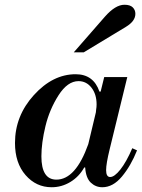

<svg xmlns="http://www.w3.org/2000/svg" viewBox="-20 -774 596 807"><path d="M398 -389H403L418 -450H515L441 -147Q426 -86 426 -59Q426 -30 443 -30Q461 -30 486 -61.5Q511 -93 536 -151L556 -142Q530 -77 492.5 -32Q455 13 410 13Q382 13 361.5 -6.5Q341 -26 338 -70H334Q312 -31 275.5 -9Q239 13 197 13Q132 13 87.5 -38Q43 -89 43 -173Q43 -287 122.5 -374.5Q202 -462 298 -462Q373 -462 398 -389ZM217 -19Q298 -19 351 -168L383 -302Q383 -306 384 -312.5Q385 -319 385.5 -324Q386 -329 386 -335Q386 -378 364.5 -405.5Q343 -433 310 -433Q264 -433 226 -373.5Q188 -314 171 -243.5Q154 -173 154 -117Q154 -19 217 -19ZM509 -661 332 -554H290L421 -704Q465 -754 503 -754Q527 -754 538 -743Q549 -732 549 -716Q549 -685 509 -661Z"/></svg>

Font: Libre Bodoni
Style: Italic
Weight: 400
Italic angle: -13°
Designer: Pablo Impallari, Rodrigo Fuenzalida
Foundry: Pablo Impallari, Rodrigo Fuenzalida
Version: Version 1.001